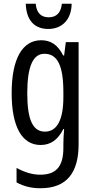

<svg xmlns="http://www.w3.org/2000/svg" viewBox="-20 -761 502 1021"><path d="M361 -741H309C304 -692 279 -669 239 -669C198 -669 174 -693 170 -741H117C120 -652 164 -607 237 -607C311 -607 360 -658 361 -741ZM199 -547C101 -547 42 -452 42 -266C42 -85 98 10 196 10C250 10 288 -18 317 -75H321C318 -43 317 -13 317 9V25C317 129 275 168 193 168C153 168 113 156 68 132V209C107 230 146 240 195 240C337 240 398 155 398 6V-537H330L321 -466H316C287 -523 250 -547 199 -547ZM216 -475C286 -475 317 -412 317 -270V-245C317 -123 283 -61 219 -61C155 -61 125 -123 125 -265C125 -402 153 -475 216 -475Z"/></svg>

Font: Noto Sans Lao Looped ExtraCondensed
Style: Regular
Weight: 400
Width: 2
Designer: Mark Frömberg, Ben Mitchell
Foundry: The Fontpad Ltd
Version: Version 1.003